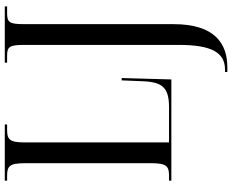

<svg xmlns="http://www.w3.org/2000/svg" viewBox="-106 -648 994 823"><g transform="rotate(-90 391.5 -237.0)"><path d="M494 240H514C615 240 699 187 699 9V-629C699 -692 705 -704 745 -704H775V-714H534V-704H565C603 -704 610 -692 610 -630V32C610 173 577 230 504 230H494ZM28 0H462L468 -213H458L454 -118C450 -37 425 -10 343 -10H192V-628C192 -694 205 -704 246 -704H269V-714H28V-704H49C90 -704 103 -694 103 -626V-88C103 -20 90 -10 49 -10H28Z"/></g></svg>

Font: Noto Serif Display ExtraCondensed
Style: Regular
Weight: 400
Width: 2
Designer: Monotype Design Team
Foundry: Monotype Imaging Inc.
Version: Version 2.009